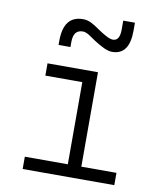

<svg xmlns="http://www.w3.org/2000/svg" viewBox="-87 -849 759 917"><g transform="rotate(10 293.0 -390.5)"><path d="M85.9 0H530.3V-59.6H359.9V-517.6H115.2V-458H294.4V-59.6H85.9ZM151.9 -613.3H209.5V-637.7C209.5 -677.2 224.6 -696.8 255.4 -696.8C276.4 -696.8 298.8 -676.8 320.8 -662.6C355.5 -640.6 384.8 -625 408.7 -625C464.8 -625 492.7 -664.1 492.7 -742.2V-781.2H436V-737.3C436 -701.2 424.8 -683.1 402.8 -683.1C386.7 -683.1 361.8 -696.3 326.7 -720.2C299.8 -739.3 275.4 -754.9 246.6 -754.9C183.1 -754.9 151.9 -714.4 151.9 -632.8Z"/></g></svg>

Font: Cascadia Mono NF Light
Style: Regular
Weight: 300
Monospace: yes
Designer: Aaron Bell
Foundry: Saja Typeworks
Version: Version 2404.023